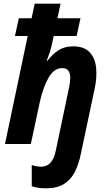

<svg xmlns="http://www.w3.org/2000/svg" viewBox="-20 -780 586 1040"><path d="M230 240Q184 240 152 229V114Q179 123 203 123Q264 123 282 37L353 -301Q360 -330 360.5 -355Q361 -380 351.5 -395.5Q342 -411 316 -411Q273 -411 243.5 -360Q214 -309 196 -229L147 0H7L130 -585H61L82 -681H151L168 -760H308L291 -681H416L395 -585H271L265 -558Q258 -522 249.5 -496.5Q241 -471 233 -451H237Q265 -488 298 -508.5Q331 -529 375 -529Q435 -529 465 -497.5Q495 -466 500.5 -414Q506 -362 493 -301L418 53Q407 109 385.5 151Q364 193 326.5 216.5Q289 240 230 240Z"/></svg>

Font: Noto Sans SemiCondensed
Style: Bold Italic
Weight: 700
Width: 4
Italic angle: -12°
Designer: Monotype Design Team
Foundry: Monotype Imaging Inc.
Version: Version 2.013; ttfautohint (v1.8.4.7-5d5b)